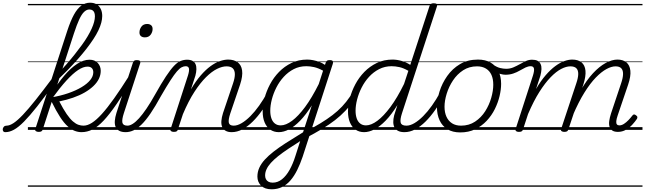

<svg xmlns="http://www.w3.org/2000/svg" viewBox="-206 -959 4765 1418"><path d="M-166 17Q-178 17 -182.5 9.5Q-187 2 -185.5 -7Q-184 -16 -177 -23.5Q-170 -31 -157 -31Q-135 -31 -106 -50Q-77 -69 -37 -111Q3 -153 57.5 -221.5Q112 -290 186 -389Q196 -404 202 -397.5Q208 -391 207.5 -375Q207 -359 196 -345Q123 -242 68 -172.5Q13 -103 -28.5 -61Q-70 -19 -103 -1Q-136 17 -166 17ZM80 15Q68 15 59.5 10Q51 5 55 -7L291 -732Q315 -805 340 -850.5Q365 -896 394.5 -917.5Q424 -939 459 -939Q489 -939 509 -926Q529 -913 539 -891Q549 -869 549 -841Q549 -818 542 -791.5Q535 -765 520.5 -734.5Q506 -704 484 -670.5Q462 -637 433 -599.5Q404 -562 368 -521.5Q332 -481 289.5 -437.5Q247 -394 198 -347L209 -402Q249 -443 283 -482Q317 -521 346 -557.5Q375 -594 399 -627Q423 -660 441 -690.5Q459 -721 471 -747.5Q483 -774 489 -797Q495 -820 495 -838Q495 -854 491 -865Q487 -876 478 -882.5Q469 -889 454 -889Q434 -889 415.5 -871.5Q397 -854 379 -815Q361 -776 340 -712L110 -4Q107 6 100.5 10.5Q94 15 80 15ZM396 17Q371 17 346 7.5Q321 -2 294 -26Q267 -50 238 -94.5Q209 -139 175 -208H163L174 -240Q241 -251 297.5 -270.5Q354 -290 396 -315Q438 -340 460.5 -368Q483 -396 483 -425Q483 -445 472 -456Q461 -467 440 -467Q409 -467 370.5 -441.5Q332 -416 284.5 -364Q237 -312 179 -232L176 -272Q223 -347 270 -402Q317 -457 364 -487.5Q411 -518 455 -518Q494 -518 516 -494Q538 -470 538 -436Q538 -405 524 -376.5Q510 -348 483 -322.5Q456 -297 418.5 -275.5Q381 -254 333.5 -237.5Q286 -221 232 -210Q262 -152 286.5 -116.5Q311 -81 332.5 -62.5Q354 -44 373 -37.5Q392 -31 410 -31Q420 -31 424.5 -23.5Q429 -16 426.5 -7Q424 2 416.5 9.5Q409 17 396 17ZM0 410H564V420H0ZM0 -20H564V0H0ZM0 -505H564V-500H0ZM0 -930H564V-920H0Z M396 17Q386 17 381 9.5Q376 2 377.5 -7Q379 -16 387.5 -23.5Q396 -31 411 -31Q440 -31 473 -52Q506 -73 546 -117Q586 -161 636.5 -232Q687 -303 750 -403Q756 -414 765.5 -412.5Q775 -411 780.5 -403Q786 -395 780 -385Q710 -271 657 -193.5Q604 -116 560.5 -69.5Q517 -23 477.5 -3Q438 17 396 17ZM564 410V420ZM564 -20V0ZM564 -505V-500ZM564 -930V-920Z M722 17Q693 17 674.5 7Q656 -3 648 -21.5Q640 -40 642 -66.5Q644 -93 654 -125L775 -494Q779 -506 785 -510.5Q791 -515 805 -515Q821 -515 827 -509Q833 -503 829 -491L709 -124Q693 -75 698 -53Q703 -31 736 -31Q746 -31 750.5 -23.5Q755 -16 753.5 -7Q752 2 744 9.5Q736 17 722 17ZM864 -683Q846 -683 835 -692Q824 -701 824 -719Q824 -743 838.5 -762.5Q853 -782 881 -782Q898 -782 909.5 -773Q921 -764 921 -745Q921 -722 906.5 -702.5Q892 -683 864 -683ZM564 410H889V420H564ZM564 -20H889V0H564ZM564 -505H889V-500H564ZM564 -930H889V-920H564Z M722 17Q711 17 707 9.5Q703 2 705.5 -7Q708 -16 716 -23.5Q724 -31 736 -31Q753 -31 774.5 -44.5Q796 -58 821 -85.5Q846 -113 876 -157Q906 -201 940 -262Q986 -344 1019.5 -394.5Q1053 -445 1078.5 -472Q1104 -499 1127.5 -508.5Q1151 -518 1176 -518Q1186 -518 1188.5 -510.5Q1191 -503 1188 -494Q1185 -485 1179 -477.5Q1173 -470 1166 -470Q1151 -470 1135.5 -462Q1120 -454 1100.5 -431.5Q1081 -409 1052.5 -365Q1024 -321 983 -250Q941 -173 905.5 -121Q870 -69 839 -39Q808 -9 779.5 4Q751 17 722 17ZM889 410H989V420H889ZM889 -20H989V0H889ZM889 -505H989V-500H889ZM889 -930H989V-920H889Z M1505 17Q1478 17 1460.5 7Q1443 -3 1435 -21.5Q1427 -40 1429 -66Q1431 -92 1441 -124L1515 -343Q1529 -384 1528.5 -412Q1528 -440 1513 -454.5Q1498 -469 1467 -469Q1435 -469 1396.5 -450Q1358 -431 1315.5 -389Q1273 -347 1229.5 -280Q1186 -213 1145 -116L1108 -4Q1106 6 1099.5 10.5Q1093 15 1078 15Q1066 15 1058 10Q1050 5 1054 -6L1182 -401Q1193 -436 1189.5 -453Q1186 -470 1165 -470Q1155 -470 1150.5 -477.5Q1146 -485 1147.5 -494Q1149 -503 1156.5 -510.5Q1164 -518 1176 -518Q1200 -518 1215.5 -509.5Q1231 -501 1238 -485.5Q1245 -470 1244.5 -448Q1244 -426 1237 -400L1204 -299Q1240 -360 1276.5 -402Q1313 -444 1348.5 -470Q1384 -496 1417.5 -507.5Q1451 -519 1479 -519Q1521 -519 1548.5 -499.5Q1576 -480 1582 -439Q1588 -398 1567 -334L1495 -122Q1479 -74 1484 -52.5Q1489 -31 1520 -31Q1529 -31 1533 -23.5Q1537 -16 1535.5 -7Q1534 2 1526.5 9.5Q1519 17 1505 17ZM989 410H1673V420H989ZM989 -20H1673V0H989ZM989 -505H1673V-500H989ZM989 -930H1673V-920H989Z M1505 17Q1495 17 1490 9.5Q1485 2 1486.5 -7Q1488 -16 1496.5 -23.5Q1505 -31 1520 -31Q1547 -31 1578.5 -49.5Q1610 -68 1643 -101Q1676 -134 1708 -179Q1740 -224 1769 -277Q1774 -287 1783 -286Q1792 -285 1798 -278.5Q1804 -272 1800 -262Q1769 -200 1733.5 -149Q1698 -98 1660.5 -61Q1623 -24 1584 -3.5Q1545 17 1505 17ZM1673 410V420ZM1673 -20V0ZM1673 -505V-500ZM1673 -930V-920Z M1800 439Q1749 439 1722 412Q1695 385 1695 345Q1695 311 1709 280Q1723 249 1750 219.5Q1777 190 1815 160.5Q1853 131 1901 100Q1923 86 1945 72.5Q1967 59 1989 45Q2011 31 2032 18L2097 -181Q2053 -111 2010.5 -67.5Q1968 -24 1928.5 -3.5Q1889 17 1853 17Q1817 17 1790 -1.5Q1763 -20 1748.5 -54.5Q1734 -89 1734 -136Q1734 -181 1747.5 -233Q1761 -285 1788 -336Q1815 -387 1855 -428Q1895 -469 1947 -494Q1999 -519 2063 -519Q2084 -519 2107 -514.5Q2130 -510 2152.5 -501.5Q2175 -493 2194 -480L2200 -497Q2203 -507 2209.5 -511Q2216 -515 2229 -515Q2247 -515 2251.5 -507.5Q2256 -500 2252 -488L2029 199Q2011 252 1989 296.5Q1967 341 1939.5 373Q1912 405 1877.5 422Q1843 439 1800 439ZM1808 390Q1845 390 1876.5 365Q1908 340 1933 295Q1958 250 1976 192L2011 83Q1996 93 1981.5 102.5Q1967 112 1952 121.5Q1937 131 1922 141Q1880 169 1848 194.5Q1816 220 1794.5 244Q1773 268 1762.5 291Q1752 314 1752 337Q1752 352 1758 364Q1764 376 1776.5 383Q1789 390 1808 390ZM1867 -33Q1905 -33 1951 -67Q1997 -101 2047 -168.5Q2097 -236 2148 -338L2180 -437Q2143 -457 2113 -463.5Q2083 -470 2056 -470Q2005 -470 1963.5 -448.5Q1922 -427 1889.5 -391.5Q1857 -356 1835 -312.5Q1813 -269 1801.5 -224.5Q1790 -180 1790 -141Q1790 -109 1798.5 -84.5Q1807 -60 1824.5 -46.5Q1842 -33 1867 -33ZM1673 410H2308V420H1673ZM1673 -20H2308V0H1673ZM1673 -505H2308V-500H1673ZM1673 -930H2308V-920H1673Z M2068 52Q2061 55 2055 50.5Q2049 46 2046 38.5Q2043 31 2044.5 23Q2046 15 2054 11Q2112 -19 2160.5 -48.5Q2209 -78 2249 -108.5Q2289 -139 2320.5 -172.5Q2352 -206 2378 -244.5Q2404 -283 2424 -328Q2430 -339 2439 -339.5Q2448 -340 2454 -332.5Q2460 -325 2456 -314Q2435 -263 2407.5 -220.5Q2380 -178 2345 -141Q2310 -104 2268 -71.5Q2226 -39 2176 -9Q2126 21 2068 52ZM2308 410V420ZM2308 -20V0ZM2308 -505V-500ZM2308 -930V-920Z M2483 17Q2447 17 2420 -1.5Q2393 -20 2378.5 -54.5Q2364 -89 2364 -136Q2364 -181 2377.5 -233Q2391 -285 2418 -336Q2445 -387 2485 -428Q2525 -469 2577 -494Q2629 -519 2693 -519Q2725 -519 2760 -509Q2795 -499 2824 -480L2966 -914Q2970 -926 2977 -930.5Q2984 -935 2997 -935Q3015 -935 3020 -928Q3025 -921 3020 -909L2763 -123Q2747 -74 2753.5 -52.5Q2760 -31 2795 -31Q2803 -31 2807 -23.5Q2811 -16 2809.5 -7Q2808 2 2801 9.5Q2794 17 2781 17Q2753 17 2735 8Q2717 -1 2708 -17Q2699 -33 2698.5 -56Q2698 -79 2705 -107L2729 -183Q2685 -112 2642 -68Q2599 -24 2559 -3.5Q2519 17 2483 17ZM2497 -33Q2535 -33 2581 -67Q2627 -101 2677.5 -169Q2728 -237 2778 -339L2810 -436Q2773 -457 2743 -463.5Q2713 -470 2686 -470Q2636 -470 2594 -448.5Q2552 -427 2519.5 -391.5Q2487 -356 2465 -312.5Q2443 -269 2431.5 -224.5Q2420 -180 2420 -141Q2420 -109 2428.5 -84.5Q2437 -60 2454.5 -46.5Q2472 -33 2497 -33ZM2308 410H2949V420H2308ZM2308 -20H2949V0H2308ZM2308 -505H2949V-500H2308ZM2308 -930H2949V-920H2308Z M2781 17Q2771 17 2766 9.5Q2761 2 2762.5 -7Q2764 -16 2772.5 -23.5Q2781 -31 2796 -31Q2823 -31 2854.5 -49.5Q2886 -68 2919 -101Q2952 -134 2984 -179Q3016 -224 3045 -277Q3050 -287 3059 -286Q3068 -285 3074 -278.5Q3080 -272 3076 -262Q3045 -200 3009.5 -149Q2974 -98 2936.5 -61Q2899 -24 2860 -3.5Q2821 17 2781 17ZM2949 410V420ZM2949 -20V0ZM2949 -505V-500ZM2949 -930V-920Z M3193 19Q3137 19 3098.5 -4.5Q3060 -28 3040.5 -70.5Q3021 -113 3021 -168Q3021 -222 3040 -283Q3059 -344 3097 -398Q3135 -452 3191.5 -485.5Q3248 -519 3324 -519Q3379 -519 3417 -497Q3455 -475 3475 -434.5Q3495 -394 3495 -340Q3495 -298 3483.5 -249.5Q3472 -201 3448.5 -153.5Q3425 -106 3388.5 -67Q3352 -28 3303.5 -4.5Q3255 19 3193 19ZM3199 -31Q3258 -31 3303 -61Q3348 -91 3377.5 -137.5Q3407 -184 3422 -236.5Q3437 -289 3437 -333Q3437 -376 3423.5 -406Q3410 -436 3383 -452.5Q3356 -469 3317 -469Q3259 -469 3214.5 -440Q3170 -411 3139.5 -365Q3109 -319 3093 -267Q3077 -215 3077 -171Q3077 -128 3091.5 -96.5Q3106 -65 3133 -48Q3160 -31 3199 -31ZM2949 410H3550V420H2949ZM2949 -20H3550V0H2949ZM2949 -505H3550V-500H2949ZM2949 -930H3550V-920H2949Z M3527 -407Q3511 -407 3491 -412.5Q3471 -418 3452.5 -427Q3434 -436 3420 -447Q3411 -454 3409.5 -462.5Q3408 -471 3411 -477.5Q3414 -484 3421 -486Q3428 -488 3437 -481Q3465 -462 3488.5 -456.5Q3512 -451 3532 -451Q3561 -451 3585.5 -461.5Q3610 -472 3632 -484.5Q3654 -497 3676.5 -507.5Q3699 -518 3723 -518Q3733 -518 3737.5 -510.5Q3742 -503 3740.5 -494Q3739 -485 3732 -477.5Q3725 -470 3713 -470Q3695 -470 3675 -460.5Q3655 -451 3633 -438Q3611 -425 3584.5 -416Q3558 -407 3527 -407ZM3551 410V420ZM3551 -20V0ZM3551 -505V-500ZM3551 -930V-920Z M3626 15Q3614 15 3606.5 10Q3599 5 3602 -6L3730 -401Q3741 -436 3737.5 -453Q3734 -470 3713 -470Q3704 -470 3700.5 -477.5Q3697 -485 3699 -494Q3701 -503 3708 -510.5Q3715 -518 3724 -518Q3749 -518 3764 -510Q3779 -502 3786.5 -486Q3794 -470 3793 -448.5Q3792 -427 3785 -400L3753 -302Q3788 -362 3824 -403.5Q3860 -445 3894.5 -470.5Q3929 -496 3961 -507.5Q3993 -519 4020 -519Q4063 -519 4088.5 -498.5Q4114 -478 4118 -437Q4122 -396 4102 -334L3992 -4Q3989 6 3982.5 10.5Q3976 15 3961 15Q3950 15 3942 10Q3934 5 3938 -6L4050 -343Q4064 -384 4064.5 -412Q4065 -440 4051 -454.5Q4037 -469 4006 -469Q3976 -469 3939 -450Q3902 -431 3861 -389Q3820 -347 3777.5 -280Q3735 -213 3694 -117L3657 -4Q3654 6 3647.5 10.5Q3641 15 3626 15ZM4358 15Q4332 15 4317 5.5Q4302 -4 4296 -22.5Q4290 -41 4293.5 -66Q4297 -91 4307 -122L4381 -343Q4395 -384 4395.5 -412Q4396 -440 4382.5 -454.5Q4369 -469 4340 -469Q4310 -469 4273 -449Q4236 -429 4194.5 -386.5Q4153 -344 4110 -275Q4067 -206 4025 -108H4002Q4038 -213 4082 -290Q4126 -367 4173.5 -418Q4221 -469 4267.5 -494Q4314 -519 4354 -519Q4395 -519 4420 -498.5Q4445 -478 4449.5 -437Q4454 -396 4433 -334L4356 -107Q4347 -81 4345.5 -64.5Q4344 -48 4350 -40.5Q4356 -33 4368 -33Q4385 -33 4402 -44Q4419 -55 4435 -71.5Q4451 -88 4463 -104Q4469 -112 4475 -113.5Q4481 -115 4489 -109Q4500 -102 4501 -95Q4502 -88 4498 -81Q4486 -63 4465.5 -40Q4445 -17 4417.5 -1Q4390 15 4358 15ZM3550 410H4539V420H3550ZM3550 -20H4539V0H3550ZM3550 -505H4539V-500H3550ZM3550 -930H4539V-920H3550Z"/></svg>

Font: Playwrite DE LA Guides
Style: Regular
Weight: 400
Designer: Veronika Burian, José Scaglione
Foundry: TypeTogether
Version: Version 1.003